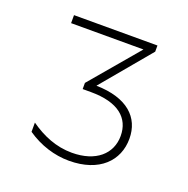

<svg xmlns="http://www.w3.org/2000/svg" viewBox="-86 -829 574 586"><g transform="rotate(20 201.0 -535.5)"><path d="M196 -324C295 -324 347 -379 347 -450C347 -519 298 -566 197 -568L330 -727V-747H59V-721H294L161 -564V-544H188C277 -544 319 -507 319 -449C319 -391 274 -350 196 -350C145 -350 100 -369 59 -398V-368C101 -339 149 -324 196 -324Z"/></g></svg>

Font: Chess Sans ExtraLight
Style: Regular
Weight: 275
Designer: Wolf Bōese
Foundry: Wolf Bōese
Version: Version 7.223;Glyphs 3.3 (3306)